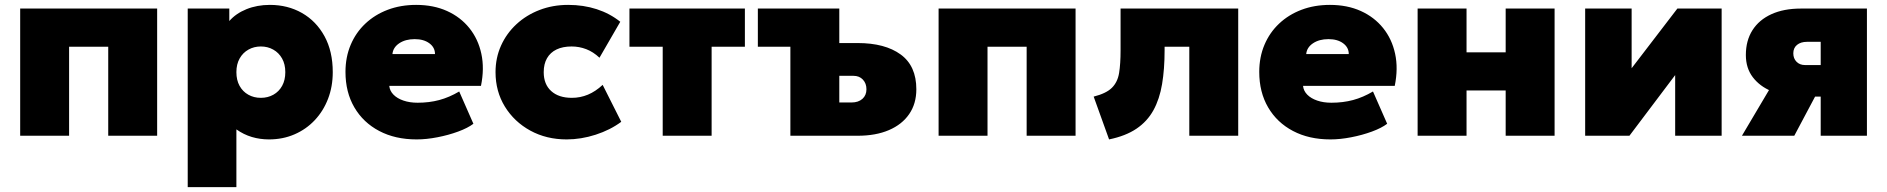

<svg xmlns="http://www.w3.org/2000/svg" viewBox="-20 -555 7716 785"><path d="M62.5 0V-520H622.5V0H422.5V-364H262.5V0Z M747.5 210V-520H917.5V-469Q944.5 -500 987.8 -517.5Q1031 -535 1083.5 -535Q1156.5 -535 1214.8 -501.8Q1273 -468.5 1306.8 -406.8Q1340.5 -345 1340.5 -260Q1340.5 -201 1321.2 -151Q1302 -101 1267 -63.8Q1232 -26.5 1184.2 -5.8Q1136.5 15 1079.5 15Q1043 15 1009.5 5Q976 -5 946.5 -26V210ZM1046.5 -155Q1075 -155 1097.8 -167.8Q1120.5 -180.5 1133.5 -204Q1146.5 -227.5 1146.5 -260Q1146.5 -292.5 1133.2 -316Q1120 -339.5 1097.2 -352.2Q1074.5 -365 1046.5 -365Q1018.5 -365 995.8 -352.2Q973 -339.5 959.8 -316Q946.5 -292.5 946.5 -260Q946.5 -227.5 959.5 -204Q972.5 -180.5 995.2 -167.8Q1018 -155 1046.5 -155Z M1683.5 15Q1596 15 1530.5 -19.5Q1465 -54 1428.8 -116Q1392.5 -178 1392.5 -261Q1392.5 -321.5 1413.8 -371.8Q1435 -422 1473.8 -458.5Q1512.5 -495 1565.2 -515Q1618 -535 1681.5 -535Q1752.5 -535 1807.8 -510Q1863 -485 1899 -440.2Q1935 -395.5 1948 -335.2Q1961 -275 1946.5 -204H1571.5Q1573.5 -183.5 1588.8 -168Q1604 -152.5 1629.5 -143.8Q1655 -135 1687.5 -135Q1735 -135 1776 -146Q1817 -157 1857.5 -181L1915.5 -49Q1892.5 -31.5 1853 -17Q1813.5 -2.5 1768.5 6.2Q1723.5 15 1683.5 15ZM1584.5 -334H1758.5Q1758.5 -361 1735.5 -378Q1712.5 -395 1675.5 -395Q1637.5 -395 1612.2 -378Q1587 -361 1584.5 -334Z M2297 15Q2214 15 2148.2 -21Q2082.5 -57 2044.2 -119.2Q2006 -181.5 2006 -260Q2006 -318.5 2028.5 -368.5Q2051 -418.5 2091.5 -456Q2132 -493.5 2186 -514.2Q2240 -535 2303 -535Q2365.5 -535 2419.5 -517.5Q2473.5 -500 2516 -466L2431 -319Q2405.5 -343 2376.8 -354Q2348 -365 2317 -365Q2281 -365 2255.5 -352.8Q2230 -340.5 2216.5 -317Q2203 -293.5 2203 -260Q2203 -210.5 2233.5 -182.8Q2264 -155 2318 -155Q2352.5 -155 2383.8 -168Q2415 -181 2444 -208L2520 -57Q2475 -23.5 2415.2 -4.2Q2355.5 15 2297 15Z M2689.5 0V-364H2553.5V-520H3025.5V-364H2889.5V0Z M3211.5 0V-520H3411.5V-136H3461.5Q3489.5 -136 3506 -150.8Q3522.5 -165.5 3522.5 -190Q3522.5 -214 3508 -229.5Q3493.5 -245 3469.5 -245H3393.5V-379H3486.5Q3598.5 -379 3662.5 -332.2Q3726.5 -285.5 3726.5 -190Q3726.5 -131 3697.2 -88.5Q3668 -46 3614.2 -23Q3560.5 0 3486.5 0ZM3078.5 -364V-520H3411.5L3211.5 -364Z M3817.5 0V-520H4377.5V0H4177.5V-364H4017.5V0Z M4514.5 15 4451.5 -160Q4503 -173 4526.2 -196.2Q4549.5 -219.5 4555.5 -256.8Q4561.5 -294 4561.5 -349V-520H5042.5V0H4842.5V-364H4741.5V-349Q4741.5 -272.5 4731.2 -211.2Q4721 -150 4695.8 -104.2Q4670.5 -58.5 4626.5 -28.8Q4582.5 1 4514.5 15Z M5419.5 15Q5332 15 5266.5 -19.5Q5201 -54 5164.8 -116Q5128.5 -178 5128.5 -261Q5128.5 -321.5 5149.8 -371.8Q5171 -422 5209.8 -458.5Q5248.5 -495 5301.2 -515Q5354 -535 5417.5 -535Q5488.5 -535 5543.8 -510Q5599 -485 5635 -440.2Q5671 -395.5 5684 -335.2Q5697 -275 5682.5 -204H5307.5Q5309.5 -183.5 5324.8 -168Q5340 -152.5 5365.5 -143.8Q5391 -135 5423.5 -135Q5471 -135 5512 -146Q5553 -157 5593.5 -181L5651.5 -49Q5628.5 -31.5 5589 -17Q5549.5 -2.5 5504.5 6.2Q5459.5 15 5419.5 15ZM5320.5 -334H5494.5Q5494.5 -361 5471.5 -378Q5448.5 -395 5411.5 -395Q5373.5 -395 5348.2 -378Q5323 -361 5320.5 -334Z M5776 0V-520H5976V-341H6136V-520H6336V0H6136V-185H5976V0Z M6461 0V-520H6651V-276L6838 -520H7019V0H6829V-248L6642 0Z M7102 0 7269 -282 7326 -163Q7269.5 -163 7222.2 -182.5Q7175 -202 7146.5 -239.2Q7118 -276.5 7118 -330Q7118 -389 7145 -431.5Q7172 -474 7222.5 -497Q7273 -520 7343 -520H7613V0H7424V-384H7368Q7342.5 -384 7327.2 -371.5Q7312 -359 7312 -337Q7312 -316 7325.2 -302.5Q7338.5 -289 7360 -289H7440V-160H7401L7316 0Z"/></svg>

Font: Geologica Black
Style: Regular
Weight: 900
Designer: Sindre Bremnes, Frode Helland
Foundry: Monokrom Skriftforlag AS
Version: Version 1.010;gftools[0.9.28]